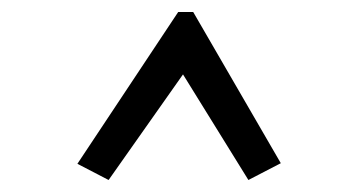

<svg xmlns="http://www.w3.org/2000/svg" viewBox="-20 -643 603 320"><path d="M161 -343 109 -370 277 -623H302L448 -371L394 -343L285 -519Z"/></svg>

Font: Inconsolata SemiExpanded Thin
Style: Regular
Weight: 100
Width: 6
Monospace: yes
Designer: Raph Levien, Cyreal, Brenton Simpson
Foundry: Raph Levien, Cyreal, Google
Version: Version 3.100; ttfautohint (v1.8.4.7-5d5b)